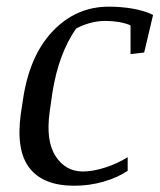

<svg xmlns="http://www.w3.org/2000/svg" viewBox="-20 -561 492 591"><path d="M423.8 -399.4 381.8 -394.5V-482.9Q366.2 -489.7 346.2 -493.2Q326.2 -496.6 304.2 -496.6Q279.3 -496.6 255.4 -489.7Q231.4 -482.9 213.9 -472.7Q187.5 -434.6 169.2 -385.5Q150.9 -336.4 141.1 -274.4L132.8 -216.3Q120.6 -127.4 151.1 -80.3Q181.6 -33.2 234.9 -33.2Q266.1 -33.2 303.5 -45.2Q340.8 -57.1 373 -77.1V-35.2Q341.8 -14.2 298.3 -1.7Q254.9 10.7 208.5 10.7Q113.3 10.7 71 -43.5Q28.8 -97.7 43.9 -209.5L50.8 -254.9Q70.8 -390.1 142.6 -465.3Q214.4 -540.5 314.9 -540.5Q354 -540.5 389.6 -534.2Q425.3 -527.8 451.2 -515.1Z"/></svg>

Font: Noticia Text
Style: Italic
Weight: 400
Italic angle: -8°
Designer: JM Sole
Foundry: JM Sole
Version: Version 1.003